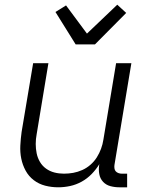

<svg xmlns="http://www.w3.org/2000/svg" viewBox="-20 -789 640 817"><path d="M228 8Q199 8 172 1Q145 -6 123.5 -22.5Q102 -39 89 -63Q76 -87 70.5 -114Q65 -141 66.5 -170Q68 -199 72 -228L121 -520H186L136 -218Q132 -197 132 -176.5Q132 -156 136 -136.5Q140 -117 150 -100Q160 -83 176 -71.5Q192 -60 211.5 -55Q231 -50 252 -50Q272 -50 291.5 -53.5Q311 -57 330 -65.5Q349 -74 365 -88Q381 -102 392 -119.5Q403 -137 410 -156Q417 -175 420 -195L474 -520H539L467 -87Q466 -80 467 -72.5Q468 -65 472.5 -60Q477 -55 484 -52.5Q491 -50 498 -50H521V8H488Q468 8 449.5 3Q431 -2 418.5 -15.5Q406 -29 402.5 -48Q399 -67 402 -87L403 -91Q389 -68 370 -48.5Q351 -29 327.5 -16Q304 -3 278.5 2.5Q253 8 228 8ZM302 -600 216 -738 261 -766 350 -646 479 -769 517 -734 384 -600Z"/></svg>

Font: Iosevka Light Extended
Style: Italic
Weight: 300
Width: 7
Italic angle: -9°
Monospace: yes
Designer: Belleve Invis
Foundry: Belleve Invis
Version: Version 32.5.0; ttfautohint (v1.8.4)